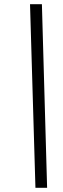

<svg xmlns="http://www.w3.org/2000/svg" viewBox="-20 -780 302 921"><path d="M150 121 124 -760H181L206 121Z"/></svg>

Font: Noto Serif SemiCondensed Semi
Style: Italic
Weight: 600
Width: 4
Italic angle: -12°
Designer: Monotype Design Team
Foundry: Monotype Imaging Inc.
Version: Version 1.901